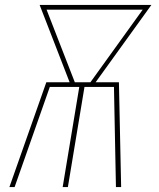

<svg xmlns="http://www.w3.org/2000/svg" viewBox="-20 -755 640 775"><path d="M18 0 167 -423H261L140 -735H591L366 -423H460L469 0H448L440 -404H321L254 0H233L300 -404H181L39 0ZM282 -423H345L556 -716H168Z"/></svg>

Font: Iosevka Curly Thin Extended
Style: Italic
Weight: 100
Width: 7
Italic angle: -9°
Monospace: yes
Designer: Belleve Invis
Foundry: Belleve Invis
Version: Version 11.1.0; ttfautohint (v1.8.3)